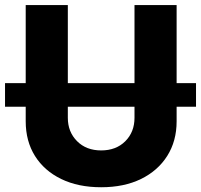

<svg xmlns="http://www.w3.org/2000/svg" viewBox="-35 -748 815 779"><path d="M760.3 -410.6V-314.9H681.6V-255.9Q681.6 -175.8 643.6 -115.5Q605.5 -55.2 536.9 -21.7Q468.3 11.7 375.5 11.7Q282.2 11.7 213.4 -21.7Q144.5 -55.2 106.9 -115.2Q69.3 -175.3 69.3 -255.9V-314.9H-14.6V-410.6H69.3V-727.5H240.2V-410.6H510.7V-727.5H681.6V-410.6ZM510.7 -314.9H240.2V-270Q240.2 -212.9 277.6 -175.3Q314.9 -137.7 375.5 -137.7Q436 -137.7 473.4 -175Q510.7 -212.4 510.7 -270Z"/></svg>

Font: Inter Display ExtraBold
Style: Regular
Weight: 800
Designer: Rasmus Andersson
Foundry: rsms
Version: Version 4.000;git-a52131595